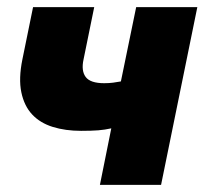

<svg xmlns="http://www.w3.org/2000/svg" viewBox="-20 -528 583 540"><path d="M261 -8 293 -167Q275 -163 256.5 -161.5Q238 -160 208 -160Q164 -160 128.5 -171Q93 -182 70.5 -206Q48 -230 40 -268.5Q32 -307 43 -361L73 -508H245L215 -361Q208 -329 221 -311.5Q234 -294 273 -294Q287 -294 298 -295.5Q309 -297 320 -299L363 -508H535L433 -8Z"/></svg>

Font: mr_Source Sans Pro
Style: Italic
Weight: 900
Italic angle: -11°
Designer: Paul D. Hunt
Foundry: Adobe Systems Incorporated
Version: Version 1.076;July 10, 2024;FontCreator 11.5.0.2430 64-bit